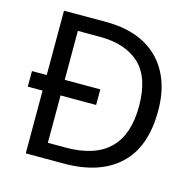

<svg xmlns="http://www.w3.org/2000/svg" viewBox="-104 -821 939 928"><g transform="rotate(15 365.0 -357.0)"><path d="M104 -392V-714H317Q397 -714 462 -691.5Q527 -669 573 -624.5Q619 -580 644 -515Q669 -450 669 -364Q669 -182 571 -91Q473 0 295 0H104V-314H30V-392ZM194 -77H284Q574 -77 574 -361Q574 -505 503.5 -571Q433 -637 304 -637H194V-392H372V-314H194Z"/></g></svg>

Font: BC Sans
Style: Regular
Weight: 400
Designer: Monotype Design Team
Province of B.C.
Foundry: Monotype Imaging Inc.
Version: Version 2.000;GOOG;noto-source:20170915:90ef993387c0